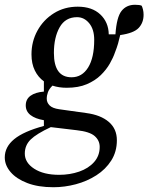

<svg xmlns="http://www.w3.org/2000/svg" viewBox="-52 -548 622 805"><path d="M228 -180Q195 -180 168 -189Q154 -175 149 -161.5Q144 -148 144 -134Q144 -118 156 -106Q168 -94 196 -90L310 -74Q370 -66 404 -37Q438 -8 438 40Q438 88 414.5 125Q391 162 352 187Q313 212 266 224.5Q219 237 172 237Q108 237 62.5 219.5Q17 202 -7.5 173.5Q-32 145 -32 112Q-32 68 7.5 35.5Q47 3 132 -20V-44Q96 -50 76 -65.5Q56 -81 56 -106Q56 -132 76 -146.5Q96 -161 132 -164V-207Q108 -224 94 -252.5Q80 -281 80 -320Q80 -374 105 -419.5Q130 -465 174 -492.5Q218 -520 274 -520Q334 -520 368.5 -487.5Q403 -455 404 -404H432Q437 -476 457.5 -502Q478 -528 514 -528Q534 -528 542 -524Q545 -518 547.5 -508Q550 -498 550 -486Q550 -453 529.5 -431Q509 -409 452 -401Q448 -383 443 -365.5Q438 -348 430 -328Q423 -307 408.5 -281.5Q394 -256 370.5 -233Q347 -210 312 -195Q277 -180 228 -180ZM248 -224Q292 -224 317.5 -265Q343 -306 343 -381Q343 -425 322 -450.5Q301 -476 271 -476Q222 -476 198 -433.5Q174 -391 174 -326Q174 -224 248 -224ZM52 96Q52 134 91.5 159.5Q131 185 196 185Q241 185 280 171.5Q319 158 342.5 131.5Q366 105 366 68Q366 41 345 22.5Q324 4 270 -2L161 -15Q101 13 76.5 37Q52 61 52 96Z"/></svg>

Font: Source Serif 4 Caption
Style: Italic
Weight: 400
Italic angle: -12°
Designer: Frank Grießhammer
Foundry: Adobe Systems Incorporated
Version: Version 4.004;hotconv 1.0.117;makeotfexe 2.5.65602